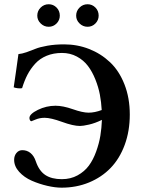

<svg xmlns="http://www.w3.org/2000/svg" viewBox="-20 -865 661 895"><path d="M126 -299.8Q123 -299.8 120.1 -304.2Q117.2 -308.6 117.2 -314.9Q117.2 -333.5 156.5 -352.8Q195.8 -372.1 238.8 -372.1Q273.4 -372.1 319.3 -356Q365.2 -339.8 393.1 -339.8Q421.4 -339.8 454.1 -352.1Q452.1 -388.7 445.6 -423.6Q439 -458.5 424.6 -494.6Q410.2 -530.8 389.9 -557.6Q369.6 -584.5 338.4 -601.3Q307.1 -618.2 269 -618.2Q229 -618.2 197.3 -605Q165.5 -591.8 143.8 -567.9Q122.1 -543.9 107.9 -516.6Q93.8 -489.3 83 -454.1Q75.2 -452.1 63 -453.6Q50.8 -455.1 43.9 -458Q47.4 -482.4 54.9 -533.7Q62.5 -585 65.9 -612.8Q82.5 -614.3 104.2 -621.8Q126 -629.4 145.5 -637.5Q165 -645.5 200.7 -651.9Q236.3 -658.2 278.8 -658.2Q340.3 -658.2 395.3 -636.7Q450.2 -615.2 492.7 -575.2Q535.2 -535.2 560.1 -471.9Q585 -408.7 585 -331.1Q585 -253.9 561.3 -189.7Q537.6 -125.5 495.6 -82Q453.6 -38.6 394.8 -14.4Q335.9 9.8 267.1 9.8Q236.8 9.8 200 1.2Q163.1 -7.3 127.9 -22.7Q92.8 -38.1 69.3 -64Q45.9 -89.8 45.9 -120.1Q45.9 -138.7 56.6 -151.9Q67.4 -165 84 -165Q106 -165 122.3 -151.6Q138.7 -138.2 147 -112.8Q162.1 -68.4 191.4 -49.1Q220.7 -29.8 268.1 -29.8Q309.1 -29.8 341.6 -47.6Q374 -65.4 394.3 -93Q414.6 -120.6 428.2 -158.4Q441.9 -196.3 447.8 -232.2Q453.6 -268.1 455.1 -306.2Q422.9 -290.5 394.8 -284.2Q366.7 -277.8 353 -277.8Q321.3 -277.8 269 -296.9Q216.8 -315.9 188 -315.9Q165 -315.9 145.5 -307.6ZM153.8 -792Q153.8 -814 169.4 -829.6Q185.1 -845.2 207 -845.2Q228.5 -845.2 243.7 -829.8Q258.8 -814.5 258.8 -792Q258.8 -771 243.7 -755.6Q228.5 -740.2 207 -740.2Q185.5 -740.2 169.7 -755.6Q153.8 -771 153.8 -792ZM335 -792Q335 -814 350.6 -829.6Q366.2 -845.2 388.2 -845.2Q409.7 -845.2 424.8 -829.8Q439.9 -814.5 439.9 -792Q439.9 -771 424.8 -755.6Q409.7 -740.2 388.2 -740.2Q366.7 -740.2 350.8 -755.6Q335 -771 335 -792Z"/></svg>

Font: Common Serif SemiBold
Style: Regular
Weight: 600
Designer: Philipp H. Poll, Khaled Hosny
Foundry: Stefan Peev, Context Ltd.
Version: Version 1.026